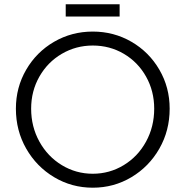

<svg xmlns="http://www.w3.org/2000/svg" viewBox="-20 -862 864 894"><path d="M412 -715Q510 -715 592 -667.5Q674 -620 722 -537.5Q770 -455 770 -356Q770 -254 722 -170Q674 -86 592 -37Q510 12 412 12Q314 12 232 -37Q150 -86 102 -170Q54 -254 54 -356Q54 -455 102 -537.5Q150 -620 232 -667.5Q314 -715 412 -715ZM412 -53Q490 -53 556 -93Q622 -133 660 -202.5Q698 -272 698 -356Q698 -438 660 -505.5Q622 -573 556.5 -611.5Q491 -650 412 -650Q334 -650 268 -611.5Q202 -573 163.5 -505.5Q125 -438 125 -356Q125 -272 163.5 -202.5Q202 -133 268 -93Q334 -53 412 -53ZM537 -842V-785H286V-842Z"/></svg>

Font: Museo Sans Light
Style: Regular
Weight: 300
Designer: Jos Buivenga
Foundry: Jos Buivenga & Rosetta Type Foundry (extension, remastering)
Version: Version 3.600;PS 1.000;hotconv 1.0.88;makeotf.lib2.5.647800;